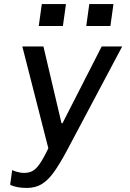

<svg xmlns="http://www.w3.org/2000/svg" viewBox="-20 -740 640 946"><path d="M112 186Q86 186 65.5 182Q45 178 30 170L40 98Q50 103 66.5 107.5Q83 112 99 112Q127 112 146 99Q165 86 185 53Q205 20 233 -40L229 33L90 -511H194L283 -133H288L481 -511H582L307 7Q273 70 244.5 109.5Q216 149 185 167.5Q154 186 112 186ZM171 -612 186 -720H305L290 -612ZM405 -612 420 -720H539L524 -612Z"/></svg>

Font: Chivo Mono
Style: Italic
Weight: 400
Italic angle: -8.05°
Monospace: yes
Version: Version 1.008